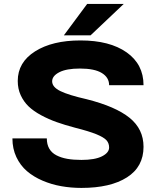

<svg xmlns="http://www.w3.org/2000/svg" viewBox="-20 -921 773 951"><path d="M520.5 -190.4Q520.5 -211.4 507.6 -226.1Q494.6 -240.7 457.8 -255.9Q420.9 -271 351.1 -288.6Q299.8 -302.2 260.5 -316.2Q221.2 -330.1 183.6 -350.3Q146 -370.6 121.6 -394Q97.2 -417.5 82.5 -449.5Q67.9 -481.4 67.9 -520Q67.9 -612.3 153.6 -666.5Q239.3 -720.7 378.4 -720.7Q523.4 -720.7 607.2 -661.6Q690.9 -602.5 690.9 -499H520.5Q520.5 -537.1 484.4 -559.3Q448.2 -581.5 376 -581.5Q309.1 -581.5 273.7 -563.2Q238.3 -544.9 238.3 -518.1Q238.3 -489.7 279.3 -469.7Q320.3 -449.7 408.7 -429.7Q552.2 -393.6 621.6 -337.6Q690.9 -281.7 690.9 -193.8Q690.9 -94.7 608.9 -42.5Q526.9 9.8 383.3 9.8Q331.5 9.8 283.2 1.2Q234.9 -7.3 190.4 -26.4Q146 -45.4 113.3 -73.5Q80.6 -101.6 61 -143.1Q41.5 -184.6 41.5 -235.4H211.9Q211.9 -205.6 224.1 -184.6Q236.3 -163.6 259.8 -151.6Q283.2 -139.6 313.2 -134.3Q343.3 -128.9 383.3 -128.9Q449.7 -128.9 485.1 -146.7Q520.5 -164.6 520.5 -190.4ZM296.4 -746.1 411.6 -901.4H592.8L428.7 -746.1Z"/></svg>

Font: Bert Sans Black
Style: Regular
Weight: 900
Designer: Christian Robertson, Adam Twardoch, & Cristiano Sobral
Foundry: Google
Version: Version 12.135;January 10, 2020;FontCreator 12.0.0.2547 64-b